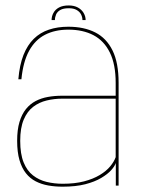

<svg xmlns="http://www.w3.org/2000/svg" viewBox="-20 -698 533 722"><path d="M215.5 4Q265 4 300.8 -5.2Q336.5 -14.5 360.5 -28.8Q384.5 -43 398 -58Q411.5 -73 415.5 -85V0H426V-387Q426 -462 403.2 -508.2Q380.5 -554.5 338.2 -576Q296 -597.5 237 -597.5Q196.5 -597.5 163.8 -586.5Q131 -575.5 107 -552Q83 -528.5 68.2 -491Q53.5 -453.5 49 -400H60.5Q67 -466 89.5 -507Q112 -548 149.2 -567.2Q186.5 -586.5 237 -586.5Q292 -586.5 331.8 -565.5Q371.5 -544.5 393.2 -500.2Q415 -456 415 -386V-338H212.5Q185.5 -338 160.2 -333.5Q135 -329 114 -318Q93 -307 77.5 -287.8Q62 -268.5 53.2 -239.2Q44.5 -210 44.5 -168.5Q44.5 -126 53.2 -96Q62 -66 77.5 -46.5Q93 -27 114.5 -16Q136 -5 161.5 -0.5Q187 4 215.5 4ZM216 -7Q184 -7 155.2 -14Q126.5 -21 104 -38.5Q81.5 -56 68.8 -87.5Q56 -119 56 -168.5Q56 -217 69.2 -248.2Q82.5 -279.5 105 -296.5Q127.5 -313.5 155.8 -320.2Q184 -327 214 -327H415V-107Q409 -90 394.2 -72.2Q379.5 -54.5 355 -39.8Q330.5 -25 296 -16Q261.5 -7 216 -7ZM238.5 -677.5Q216 -677.5 201.8 -669.8Q187.5 -662 180.8 -649.2Q174 -636.5 174 -622.5H186.5Q186.5 -633.5 191 -643.8Q195.5 -654 206.8 -660.5Q218 -667 238.5 -667Q257 -667 268.2 -660.5Q279.5 -654 284.8 -643.8Q290 -633.5 290 -622.5H302Q302 -636.5 294.5 -649.2Q287 -662 272.8 -669.8Q258.5 -677.5 238.5 -677.5Z"/></svg>

Font: Anybody UltraCondensed Thin Thin
Style: Regular
Weight: 250
Version: Version 1.111